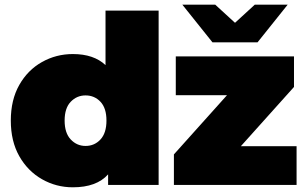

<svg xmlns="http://www.w3.org/2000/svg" viewBox="-20 -787 1298 817"><path d="M290 10Q219 10 158.5 -24.5Q98 -59 62 -122.5Q26 -186 26 -274Q26 -362 62 -425.5Q98 -489 158.5 -523Q219 -557 290 -557Q379 -557 429 -510V-742H655V0H440V-45Q391 10 290 10ZM344 -166Q382 -166 407.5 -193.5Q433 -221 433 -274Q433 -327 407.5 -354Q382 -381 344 -381Q307 -381 281 -354Q255 -327 255 -274Q255 -221 281 -193.5Q307 -166 344 -166ZM720 0V-130L946 -382H728V-547H1231V-417L1005 -165H1242V0ZM884 -607 756 -767H896L980 -690L1064 -767H1204L1076 -607Z"/></svg>

Font: Montserrat Black
Style: Regular
Weight: 900
Designer: Julieta Ulanovsky
Foundry: Julieta Ulanovsky
Version: Version 9.000; ttfautohint (v1.8.4.7-5d5b)